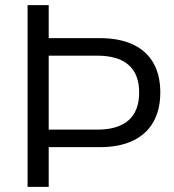

<svg xmlns="http://www.w3.org/2000/svg" viewBox="-20 -725 674 745"><path d="M87 0V-705H169V-577H367Q443 -577 495.5 -552.5Q548 -528 575 -481Q602 -434 602 -366Q602 -299 575 -251.5Q548 -204 495.5 -179Q443 -154 367 -154H169V0ZM169 -222H357Q438 -222 479 -258.5Q520 -295 520 -366Q520 -437 479 -473Q438 -509 357 -509H169Z"/></svg>

Font: NunitoSans1
Style: Book
Weight: 400
Designer: Vernon Adams
Foundry: Vernon Adams
Version: Version 3.101;gftools[0.9.27]